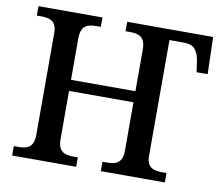

<svg xmlns="http://www.w3.org/2000/svg" viewBox="-78 -809 1049 904"><g transform="rotate(10 446.0 -357.0)"><path d="M35 0H341V-45H320C280 -45 246 -54 246 -115V-346H554V-115C554 -54 521 -45 480 -45H459V0H765V-45H744C705 -45 670 -53 670 -110V-664H737C781 -664 803 -648 814 -594L822 -537H875L870 -714H459V-669H480C521 -669 554 -660 554 -599V-399H246V-599C246 -660 280 -669 320 -669H341V-714H35V-669H56C96 -669 130 -660 130 -603V-115C130 -54 97 -45 56 -45H35Z"/></g></svg>

Font: Noto Serif Medium
Style: Regular
Weight: 500
Designer: Monotype Design Team
Foundry: Monotype Imaging Inc.
Version: Version 2.013